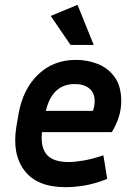

<svg xmlns="http://www.w3.org/2000/svg" viewBox="-20 -765 562 795"><path d="M424 -24Q369 -3 327.5 3.5Q286 10 250 10Q134 10 81.5 -58.5Q29 -127 48 -242L57 -294Q75 -396 138 -456.5Q201 -517 294 -517Q343 -517 385.5 -500Q428 -483 455 -445.5Q482 -408 482 -346Q482 -281 443 -218H154Q147 -157 173 -125.5Q199 -94 265 -94Q287 -94 324 -100Q361 -106 408 -122ZM290 -417Q196 -417 170 -306H365Q372 -327 372 -346Q372 -381 349.5 -399Q327 -417 290 -417ZM272 -579 190 -699 301 -745 368 -579Z"/></svg>

Font: Inria Sans
Style: Bold Italic
Weight: 700
Italic angle: -10°
Designer: Black Foundry Team
Foundry: Black Foundry
Version: Version 1.2; ttfautohint (v1.8.3)